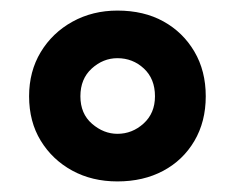

<svg xmlns="http://www.w3.org/2000/svg" viewBox="-20 -744 445 363"><path d="M202 -401Q154 -401 116.5 -421.5Q79 -442 57 -478Q35 -514 35 -562Q35 -609 57 -645.5Q79 -682 117 -703Q155 -724 202 -724Q252 -724 289 -703.5Q326 -683 347.5 -646.5Q369 -610 369 -562Q369 -514 347.5 -477.5Q326 -441 288.5 -421Q251 -401 202 -401ZM202 -491Q230 -491 251.5 -510.5Q273 -530 273 -562Q273 -595 252 -614.5Q231 -634 202 -634Q175 -634 153.5 -614.5Q132 -595 132 -562Q132 -529 154 -510Q176 -491 202 -491Z"/></svg>

Font: Noto Sans Bengali SemiCondensed
Style: Bold
Weight: 700
Width: 4
Designer: Jelle Bosma - Monotype Design Team
Foundry: Monotype Imaging Inc.
Version: Version 2.003